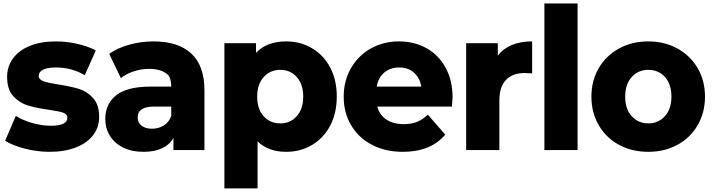

<svg xmlns="http://www.w3.org/2000/svg" viewBox="-20 -844 4004 1080"><path d="M8.9 -52.2 68.9 -192.2Q108.9 -166.7 162.8 -151.7Q216.7 -136.7 266.7 -136.7Q358.9 -136.7 358.9 -181.1Q358.9 -202.2 333.9 -210.6Q308.9 -218.9 253.3 -226.7Q182.2 -236.7 135.6 -251.1Q88.9 -265.6 54.4 -303.3Q20 -341.1 20 -411.1Q20 -470 53.3 -515.6Q86.7 -561.1 148.3 -586.1Q210 -611.1 294.4 -611.1Q354.4 -611.1 415.6 -597.2Q476.7 -583.3 518.9 -560L456.7 -421.1Q383.3 -464.4 294.4 -464.4Q245.6 -464.4 221.7 -451.7Q197.8 -438.9 197.8 -418.9Q197.8 -396.7 223.9 -387.2Q250 -377.8 307.8 -368.9Q378.9 -357.8 424.4 -343.9Q470 -330 503.9 -292.2Q537.8 -254.4 537.8 -186.7Q537.8 -128.9 504.4 -84.4Q471.1 -40 407.8 -15Q344.4 10 258.9 10Q188.9 10 120 -7.8Q51.1 -25.6 8.9 -52.2Z M1130 -335.6V0H955.6V-67.8Q910 10 786.7 10Q721.1 10 672.8 -13.9Q624.4 -37.8 598.3 -80Q572.2 -122.2 572.2 -174.4Q572.2 -260 633.9 -308.3Q695.6 -356.7 824.4 -356.7H943.3Q943.3 -396.7 927.8 -420Q891.1 -456.7 818.9 -456.7Q775.6 -456.7 732.8 -442.8Q690 -428.9 660 -404.4L594.4 -541.1Q641.1 -574.4 707.8 -592.8Q774.4 -611.1 844.4 -611.1Q982.2 -611.1 1056.1 -542.8Q1130 -474.4 1130 -335.6ZM943.3 -192.2V-244.4H845.6Q754.4 -244.4 754.4 -183.3Q754.4 -154.4 776.1 -137.2Q797.8 -120 834.4 -120Q872.2 -120 901.7 -138.3Q931.1 -156.7 943.3 -192.2Z M1874.4 -301.1Q1874.4 -207.8 1837.2 -137.2Q1800 -66.7 1735 -28.3Q1670 10 1590 10Q1488.9 10 1428.9 -48.9V215.6H1242.2V-601.1H1420V-546.7Q1480 -611.1 1590 -611.1Q1670 -611.1 1735 -572.8Q1800 -534.4 1837.2 -464.4Q1874.4 -394.4 1874.4 -301.1ZM1685.6 -301.1Q1685.6 -370 1649.4 -410.6Q1613.3 -451.1 1556.7 -451.1Q1500 -451.1 1463.3 -410.6Q1426.7 -370 1426.7 -301.1Q1426.7 -231.1 1462.8 -190.6Q1498.9 -150 1556.7 -150Q1613.3 -150 1649.4 -190.6Q1685.6 -231.1 1685.6 -301.1Z M2522.2 -244.4H2102.2Q2114.4 -197.8 2153.3 -171.7Q2192.2 -145.6 2251.1 -145.6Q2293.3 -145.6 2325 -158.3Q2356.7 -171.1 2386.7 -198.9L2484.4 -86.7Q2403.3 10 2245.6 10Q2146.7 10 2071.1 -30Q1995.6 -70 1954.4 -140.6Q1913.3 -211.1 1913.3 -300Q1913.3 -388.9 1953.9 -460Q1994.4 -531.1 2065.6 -571.1Q2136.7 -611.1 2224.4 -611.1Q2310 -611.1 2378.3 -573.3Q2446.7 -535.6 2486.1 -463.9Q2525.6 -392.2 2525.6 -296.7ZM2098.9 -356.7H2350Q2341.1 -406.7 2308.3 -435.6Q2275.6 -464.4 2225.6 -464.4Q2175.6 -464.4 2141.7 -436.1Q2107.8 -407.8 2098.9 -356.7Z M2973.3 -611.1V-431.1Q2940 -433.3 2931.1 -433.3Q2864.4 -433.3 2826.7 -395Q2788.9 -356.7 2788.9 -277.8V0H2602.2V-601.1H2780V-531.1Q2842.2 -611.1 2973.3 -611.1Z M3228.9 -824.4V0H3042.2V-824.4Z M3306.7 -300Q3306.7 -390 3347.8 -460.6Q3388.9 -531.1 3461.7 -571.1Q3534.4 -611.1 3626.7 -611.1Q3717.8 -611.1 3790.6 -571.1Q3863.3 -531.1 3904.4 -460.6Q3945.6 -390 3945.6 -300Q3945.6 -211.1 3904.4 -140Q3863.3 -68.9 3790.6 -29.4Q3717.8 10 3626.7 10Q3534.4 10 3461.7 -29.4Q3388.9 -68.9 3347.8 -140Q3306.7 -211.1 3306.7 -300ZM3756.7 -300Q3756.7 -370 3720.6 -410.6Q3684.4 -451.1 3626.7 -451.1Q3570 -451.1 3533.3 -410.6Q3496.7 -370 3496.7 -300Q3496.7 -231.1 3533.3 -190.6Q3570 -150 3626.7 -150Q3683.3 -150 3720 -190.6Q3756.7 -231.1 3756.7 -300Z"/></svg>

Font: Paperlogy 9 Black
Style: Regular
Weight: 900
Designer: redesigned by Lee Juim, glyphs from Gmarket Sans & Montserrat
Foundry: PT&
Version: Version 1.001